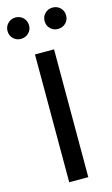

<svg xmlns="http://www.w3.org/2000/svg" viewBox="-181 -976 601 1026"><g transform="rotate(-15 120.0 -462.5)"><path d="M67.4 -707H172.9V0H67.4ZM-42 -865.2Q-42 -890.6 -24.7 -907.7Q-7.3 -924.8 17.6 -924.8Q43 -924.8 60.1 -907.7Q77.1 -890.6 77.1 -865.2Q77.1 -840.3 59.8 -823.5Q42.5 -806.6 16.6 -806.6Q-7.8 -806.6 -24.9 -823.5Q-42 -840.3 -42 -865.2ZM163.1 -865.2Q163.1 -890.6 180.4 -907.7Q197.8 -924.8 222.7 -924.8Q248 -924.8 265.1 -907.7Q282.2 -890.6 282.2 -865.2Q282.2 -840.3 264.9 -823.5Q247.6 -806.6 221.7 -806.6Q197.3 -806.6 180.2 -823.5Q163.1 -840.3 163.1 -865.2Z"/></g></svg>

Font: Wanted Sans Medium
Style: Regular
Weight: 500
Designer: Original Design by Kil Hyung-jin and Kang Hanbin, Wanted Lab, Inc; Hangeul from Source Han Sans by Jang Soo-young and Ka
Foundry: Wanted Lab, Inc.
Version: Version 1.001